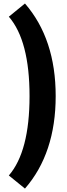

<svg xmlns="http://www.w3.org/2000/svg" viewBox="-20 -812 391 1123"><path d="M126 291 31.7 214.4Q152.8 74.2 152.8 -250Q152.8 -574.2 31.7 -714.4L126 -791.5Q305.7 -584.5 305.7 -250Q305.7 84.5 126 291Z"/></svg>

Font: Estedad-FD ExtraBold
Style: Regular
Weight: 800
Designer: Amin Abedi
Version: Version 7.3